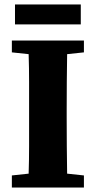

<svg xmlns="http://www.w3.org/2000/svg" viewBox="-20 -838 428 858"><path d="M33 -604V-657H355V-604L280 -596Q279 -535 278.5 -472.5Q278 -410 278 -347V-311Q278 -249 278.5 -186.5Q279 -124 280 -62L355 -54V0H33V-54L108 -62Q110 -123 110 -185Q110 -247 110 -310V-347Q110 -409 110 -471.5Q110 -534 108 -596ZM47 -729V-818H341V-729Z"/></svg>

Font: Source Serif 4
Style: Bold
Weight: 700
Designer: Frank Grießhammer
Foundry: Adobe
Version: Version 4.005;hotconv 1.1.0;makeotfexe 2.6.0